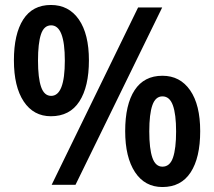

<svg xmlns="http://www.w3.org/2000/svg" viewBox="-20 -744 862 773"><path d="M185 -724Q257 -724 297.5 -665.5Q338 -607 338 -501Q338 -395 299.5 -335.5Q261 -276 185 -276Q115 -276 75.5 -335.5Q36 -395 36 -501Q36 -607 73.5 -665.5Q111 -724 185 -724ZM633 -714 284 0H188L536 -714ZM186 -642Q157 -642 145 -606Q133 -570 133 -500Q133 -430 145.5 -394Q158 -358 186 -358Q241 -358 241 -500Q241 -642 186 -642ZM634 -439Q705 -439 745.5 -380.5Q786 -322 786 -216Q786 -109 747.5 -50Q709 9 634 9Q563 9 523.5 -51Q484 -111 484 -216Q484 -323 522 -381Q560 -439 634 -439ZM634 -356Q606 -356 593.5 -320.5Q581 -285 581 -215Q581 -145 593.5 -109Q606 -73 634 -73Q664 -73 676.5 -109.5Q689 -146 689 -215Q689 -284 676 -320Q663 -356 634 -356Z"/></svg>

Font: Noto Sans Khmer UI SemiCondensed SemiBold
Style: Regular
Weight: 600
Width: 4
Designer: Danh Hong and the Monotype Design Team
Foundry: Monotype Imaging Inc.
Version: Version 2.002; ttfautohint (v1.8.4.7-5d5b)